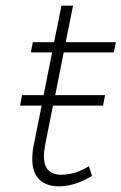

<svg xmlns="http://www.w3.org/2000/svg" viewBox="-20 -657 429 678"><path d="M205 -472 175 -321H351L344 -284H167L140 -148Q135 -121 135 -106Q135 -40 196 -40Q246 -40 294 -70L305 -36Q244 1 188 1Q143 1 118.5 -23.5Q94 -48 94 -95Q94 -122 99 -144L127 -284H51L58 -321H134L164 -472H89L96 -508H171L197 -637H238L212 -508H389L382 -472Z"/></svg>

Font: Gontserrat ExtraLight
Style: Italic
Weight: 275
Italic angle: -11.3°
Designer: Julieta Ulanovsky
Foundry: Julieta Ulanovsky
Version: Version 6.001